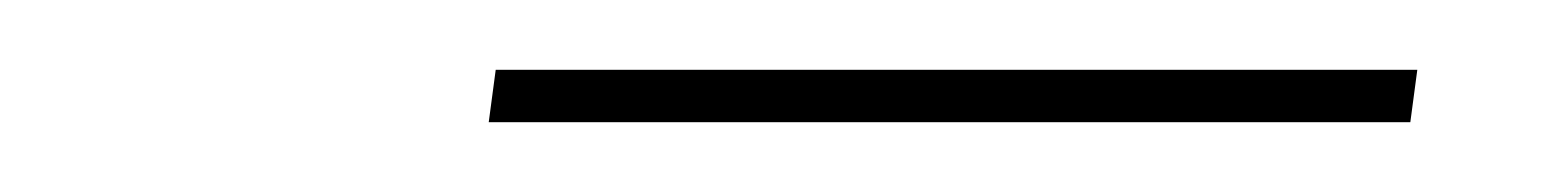

<svg xmlns="http://www.w3.org/2000/svg" viewBox="-20 -666 443 55"><path d="M120 -631 122 -646H386L384 -631Z"/></svg>

Font: Hanken Grotesk Thin
Style: Italic
Weight: 250
Italic angle: -8°
Designer: Alfredo Marco Pradil
Foundry: Hanken Design Co.
Version: Version 3.013